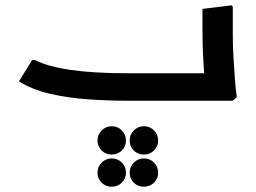

<svg xmlns="http://www.w3.org/2000/svg" viewBox="-20 -382 969 728"><path d="M463.3 0Q389 0 312.7 -5.5Q236.3 -10.9 168.4 -26.8Q100.6 -42.6 51.7 -73.3L101.7 -154.3H112Q163.3 -129 249 -116.7Q334.7 -104.3 463.3 -104.3H753L749.7 0ZM756.7 0 759.7 -42Q759.7 -42 756.7 -74.5Q753.7 -107 750.7 -158Q747.7 -209 747.7 -265V-348.3L859.7 -362L862.7 -354V-247Q862.7 -206 865.2 -165Q867.7 -124 870.2 -89.5Q872.7 -55 875.2 -34.5Q877.7 -14 877.7 -14L862.7 0ZM661.7 0V-104.3H767.7V0ZM661.7 0Q650.7 0 646.2 -15.4Q641.7 -30.9 641.7 -53.3Q641.7 -76.3 646.2 -90.3Q650.7 -104.3 661.7 -104.3ZM403.5 326Q381 326 365.3 310.7Q349.7 295.3 349.7 272.8Q349.7 250.2 365.5 234.5Q381.2 218.7 403.8 218.7Q426.3 218.7 442 234.5Q457.7 250.2 457.7 272.8Q457.7 295.3 441.9 310.7Q426.1 326 403.5 326ZM403.5 204Q381 204 365.3 188.7Q349.7 173.3 349.7 150.8Q349.7 128.2 365.5 112.5Q381.2 96.7 403.8 96.7Q426.3 96.7 442 112.5Q457.7 128.2 457.7 150.8Q457.7 173.3 441.9 188.7Q426.1 204 403.5 204ZM525.5 326Q503 326 487.3 310.7Q471.7 295.3 471.7 272.8Q471.7 250.2 487.5 234.5Q503.2 218.7 525.8 218.7Q548.3 218.7 564 234.5Q579.7 250.2 579.7 272.8Q579.7 295.3 563.9 310.7Q548.1 326 525.5 326ZM525.5 204Q503 204 487.3 188.7Q471.7 173.3 471.7 150.8Q471.7 128.2 487.5 112.5Q503.2 96.7 525.8 96.7Q548.3 96.7 564 112.5Q579.7 128.2 579.7 150.8Q579.7 173.3 563.9 188.7Q548.1 204 525.5 204Z"/></svg>

Font: Fustat
Style: Regular
Weight: 400
Designer: Mohamed Gaber, Khaled Hosny, Laura Garcia Mut
Foundry: Kief Type Foundry, Alif Type Foundry, Hard Type Foundry
Version: Version 1.007